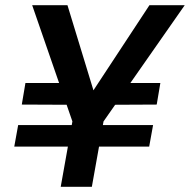

<svg xmlns="http://www.w3.org/2000/svg" viewBox="-20 -720 732 740"><path d="M35 -155 50 -238H570L555 -155ZM285 -316 64 -317 78 -400H294ZM387 -316 407 -400H598L584 -317ZM214 0 259 -252 104 -700H240L345 -356L331 -358L556 -700H692L379 -252L334 0Z"/></svg>

Font: DM Sans 20pt SemiBold
Style: Italic
Weight: 600
Italic angle: -10°
Version: Version 4.004;gftools[0.9.30]